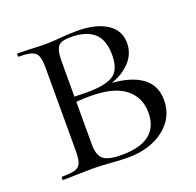

<svg xmlns="http://www.w3.org/2000/svg" viewBox="-92 -567 682 668"><g transform="rotate(-20 249.0 -233.5)"><path d="M460 -142Q460 -77 408 -36.5Q356 4 274 4Q248 4 213 1Q199 0 180 -1Q161 -2 139 -2L81 -1Q64 0 35 0Q33 0 33 -6Q33 -12 35 -12Q69 -12 84.5 -17Q100 -22 105.5 -36.5Q111 -51 111 -81V-387Q111 -417 105.5 -431Q100 -445 84.5 -450.5Q69 -456 36 -456Q34 -456 34 -462Q34 -468 36 -468L81 -467Q119 -465 139 -465Q166 -465 194 -468Q204 -469 222.5 -470Q241 -471 255 -471Q327 -471 367 -445Q407 -419 407 -372Q407 -326 369.5 -293Q332 -260 271 -250L301 -260Q377 -256 418.5 -226.5Q460 -197 460 -142ZM171 -385V-256L146 -261Q173 -258 218 -258Q284 -258 314 -276.5Q344 -295 344 -351Q344 -407 315 -432.5Q286 -458 229 -458Q205 -458 193 -452.5Q181 -447 176 -431.5Q171 -416 171 -385ZM394 -119Q394 -176 352 -209Q310 -242 223 -242Q177 -242 146 -236L171 -244V-81Q171 -43 188.5 -27.5Q206 -12 256 -12Q394 -12 394 -119Z"/></g></svg>

Font: Cormorant Unicase
Style: Regular
Weight: 400
Designer: Christian Thalmann (Catharsis Fonts)
Foundry: Catharsis Fonts
Version: Version 4.000